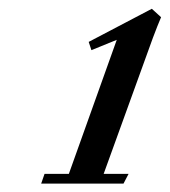

<svg xmlns="http://www.w3.org/2000/svg" viewBox="-20 -678 393 444"><path d="M75.2 -253.4 83 -275.9H139.2L250 -585.9L191.4 -562L185.1 -581.1L331.1 -657.7L352.5 -638.2Q344.7 -620.1 333.5 -590.3L219.7 -275.9H277.3L265.6 -253.4Z"/></svg>

Font: Elstob 18pt
Style: Bold Italic
Weight: 700
Italic angle: -20°
Designer: Peter S. Baker
Version: Version 1.015